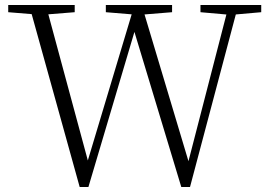

<svg xmlns="http://www.w3.org/2000/svg" viewBox="-20 -743 1078 771"><path d="M300 8 97 -723H164L341 -68H323L328 -83L520 -723H549L746 -65H729L733 -81L899 -723H937L743 8H708L511 -644H529L524 -629L335 8ZM13 -694V-723H280V-694L155 -684H135ZM405 -694V-723H671V-694L548 -684H526ZM785 -694V-723H1029V-694L916 -684H898Z"/></svg>

Font: Noto Serif KR ExtraLight ExtraLight
Style: Regular
Weight: 250
Version: Version 2.003-H1;hotconv 1.1.1;makeotfexe 2.6.0